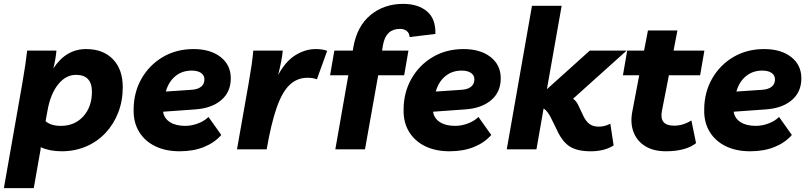

<svg xmlns="http://www.w3.org/2000/svg" viewBox="-42 -770 4169 990"><path d="M402 -517Q490 -517 540.5 -464.5Q591 -412 591 -320Q591 -250 567.5 -189.5Q544 -129 501.5 -84Q459 -39 401.5 -14.5Q344 10 276 10Q214 10 168 -11L167 2L132 200H-22L73 -340Q83 -397 88.5 -435.5Q94 -474 98 -509H249Q247 -487 243 -463.5Q239 -440 233 -417Q298 -517 402 -517ZM350 -384Q297 -384 257.5 -334.5Q218 -285 203 -200L193 -145Q221 -121 272 -121Q343 -121 387.5 -170Q432 -219 432 -297Q432 -384 350 -384Z M884 10Q812 10 758.5 -16Q705 -42 675.5 -90Q646 -138 647 -203Q647 -293 687.5 -364Q728 -435 797.5 -476Q867 -517 956 -517Q1043 -517 1095.5 -476Q1148 -435 1148 -366Q1148 -296 1099 -254Q1050 -212 966 -206L799 -194Q804 -160 834 -140.5Q864 -121 913 -121Q946 -121 979 -133.5Q1012 -146 1033 -167L1099 -74Q1064 -34 1009.5 -12Q955 10 884 10ZM946 -406Q897 -406 862 -377Q827 -348 813 -298L946 -307Q977 -309 994.5 -322.5Q1012 -336 1012 -361Q1012 -382 994.5 -394Q977 -406 946 -406Z M1592 -361Q1573 -369 1544 -369Q1490 -369 1451.5 -332.5Q1413 -296 1384.5 -214.5Q1356 -133 1333 0H1180L1240 -340Q1250 -397 1255.5 -435.5Q1261 -474 1264 -509H1416Q1414 -484 1407.5 -451Q1401 -418 1392 -383Q1431 -455 1482 -486Q1533 -517 1585 -517Q1602 -517 1616.5 -515Q1631 -513 1645 -508Z M1687 0 1754 -382H1660L1682 -509H1777L1780 -527Q1799 -635 1868.5 -692.5Q1938 -750 2037 -750Q2113 -750 2159 -712Q2205 -674 2203 -595L2070 -579Q2069 -599 2055.5 -610Q2042 -621 2020 -621Q1948 -621 1933 -539L1928 -509H2064L2042 -382H1908L1840 0Z M2276 10Q2204 10 2150.5 -16Q2097 -42 2067.5 -90Q2038 -138 2039 -203Q2039 -293 2079.5 -364Q2120 -435 2189.5 -476Q2259 -517 2348 -517Q2435 -517 2487.5 -476Q2540 -435 2540 -366Q2540 -296 2491 -254Q2442 -212 2358 -206L2191 -194Q2196 -160 2226 -140.5Q2256 -121 2305 -121Q2338 -121 2371 -133.5Q2404 -146 2425 -167L2491 -74Q2456 -34 2401.5 -12Q2347 10 2276 10ZM2338 -406Q2289 -406 2254 -377Q2219 -348 2205 -298L2338 -307Q2369 -309 2386.5 -322.5Q2404 -336 2404 -361Q2404 -382 2386.5 -394Q2369 -406 2338 -406Z M2571 0 2701 -740H2854L2778 -310L2999 -509H3189L2913 -261Q2931 -248 2941 -225L2966 -172Q2980 -143 2998.5 -130Q3017 -117 3045 -117Q3062 -117 3076.5 -121Q3091 -125 3105 -132L3122 -20Q3095 -3 3062.5 4Q3030 11 2997 10Q2932 9 2894.5 -15.5Q2857 -40 2830 -99L2804 -152Q2784 -196 2761 -211L2724 0Z M3392 10Q3328 10 3285.5 -16Q3243 -42 3225 -88Q3207 -134 3218 -193L3254 -382H3170L3192 -509H3279L3299 -613H3451L3431 -509H3590L3568 -382H3407L3371 -198Q3356 -122 3434 -122Q3480 -122 3523 -149L3547 -32Q3521 -11 3481 -0.5Q3441 10 3392 10Z M3826 10Q3754 10 3700.5 -16Q3647 -42 3617.5 -90Q3588 -138 3589 -203Q3589 -293 3629.5 -364Q3670 -435 3739.5 -476Q3809 -517 3898 -517Q3985 -517 4037.5 -476Q4090 -435 4090 -366Q4090 -296 4041 -254Q3992 -212 3908 -206L3741 -194Q3746 -160 3776 -140.5Q3806 -121 3855 -121Q3888 -121 3921 -133.5Q3954 -146 3975 -167L4041 -74Q4006 -34 3951.5 -12Q3897 10 3826 10ZM3888 -406Q3839 -406 3804 -377Q3769 -348 3755 -298L3888 -307Q3919 -309 3936.5 -322.5Q3954 -336 3954 -361Q3954 -382 3936.5 -394Q3919 -406 3888 -406Z"/></svg>

Font: Livvic
Style: Bold Italic
Weight: 700
Italic angle: -10°
Designer: Jacques Le Bailly, Baron von Fonthausen
Version: Version 1.001; ttfautohint (v1.8.2)